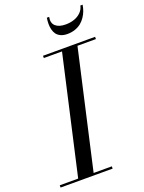

<svg xmlns="http://www.w3.org/2000/svg" viewBox="-213 -1029 832 1109"><g transform="rotate(-20 202.5 -474.5)"><path d="M235.1 -949Q227.8 -913.1 248.5 -894Q269.3 -875 311 -875Q338.6 -875 362.8 -883.1Q387 -891.1 404.5 -908.2Q422.1 -925.3 427 -949H440.9Q437.7 -929.7 431.3 -912Q424.8 -894.3 413.2 -877.2Q401.6 -860.1 386.4 -847.7Q371.1 -835.2 349.1 -827.5Q327.1 -819.8 301 -819.8Q277.8 -819.8 261.1 -827.5Q244.4 -835.2 235.2 -847.5Q226.1 -859.9 221.8 -877.2Q217.5 -894.5 217.7 -912Q217.8 -929.4 220.9 -949ZM-40 -13.9H73.2L236.8 -736.1H125V-750H445.1V-736.1H331.8L168.2 -13.9H280V0H-40Z"/></g></svg>

Font: Bodoni* 16
Style: Italic
Weight: 400
Italic angle: -13°
Version: Version 2.000